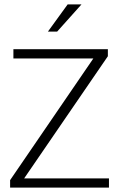

<svg xmlns="http://www.w3.org/2000/svg" viewBox="-20 -854 546 874"><path d="M471 -630V-598L90 -42H476V0H26V-34L405 -588H41V-630ZM240 -710H198L288 -834H351Z"/></svg>

Font: Ek Mukta ExtraLight
Style: Regular
Weight: 275
Designer: Girish Dalvi and Yashodeep Gholap
Foundry: Ek Type
Version: Version 2.538;PS 1.002;hotconv 16.6.51;makeotf.lib2.5.65220;